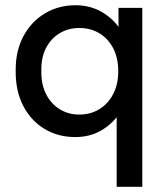

<svg xmlns="http://www.w3.org/2000/svg" viewBox="-20 -514 634 734"><path d="M426 200V-118L446 -95Q418 -47 372.5 -18.5Q327 10 268 10Q202 10 150.5 -21Q99 -52 69.5 -108Q40 -164 40 -238V-248Q40 -321 70 -376.5Q100 -432 152 -463Q204 -494 269 -494Q329 -494 377 -463.5Q425 -433 451 -382L433 -361V-484H524V200ZM283 -76Q326 -76 359.5 -96.5Q393 -117 412.5 -154Q432 -191 432 -242Q432 -293 412.5 -330Q393 -367 359.5 -387Q326 -407 283 -407Q242 -407 209 -387.5Q176 -368 157 -332.5Q138 -297 138 -248V-238Q138 -189 157 -152.5Q176 -116 209 -96Q242 -76 283 -76Z"/></svg>

Font: SUSE Thin Medium
Style: Regular
Weight: 500
Version: Version 1.000